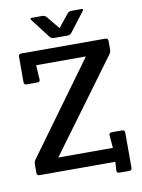

<svg xmlns="http://www.w3.org/2000/svg" viewBox="-99 -930 786 1060"><g transform="rotate(-10 294.0 -400.0)"><path d="M63 -679H535Q550 -679 550 -664V-616Q550 -601 541 -589L165 -78H471L465 -149Q464 -164 479 -164H538Q553 -164 553 -149V48Q553 63 538 63H482Q467 63 468 48L471 0H46Q31 0 31 -15V-63Q31 -78 40 -90L412 -601H133L138 -521Q139 -506 124 -506H63Q48 -506 48 -521V-664Q48 -679 63 -679ZM377 -863H432Q441 -863 441 -859.5Q441 -856 438 -851L356 -744Q347 -732 332 -732H256Q241 -732 232 -744L150 -851Q147 -856 147 -859.5Q147 -863 156 -863H213Q229 -863 238 -851L296 -780L353 -851Q362 -863 377 -863Z"/></g></svg>

Font: Crete Round
Style: Regular
Weight: 400
Designer: Veronika Burian
Foundry: TypeTogether
Version: Version 1.001